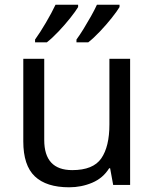

<svg xmlns="http://www.w3.org/2000/svg" viewBox="-20 -786 658 816"><path d="M533 -536V0H461L448 -71H444Q418 -29 372 -9.5Q326 10 274 10Q177 10 128 -36.5Q79 -83 79 -185V-536H168V-191Q168 -63 287 -63Q376 -63 410.5 -113Q445 -163 445 -257V-536ZM488 -756Q478 -739 455 -710Q432 -681 405 -652.5Q378 -624 355 -606H305V-618Q319 -637 335 -663Q351 -689 366.5 -716.5Q382 -744 392 -766H488ZM312 -756Q302 -739 279 -710Q256 -681 229 -652.5Q202 -624 179 -606H129V-618Q150 -647 175 -689.5Q200 -732 216 -766H312Z"/></svg>

Font: Noto Sans Samaritan
Style: Regular
Weight: 400
Designer: Monotype Design Team
Foundry: Monotype Imaging Inc.
Version: Version 2.001; ttfautohint (v1.8.4.7-5d5b)